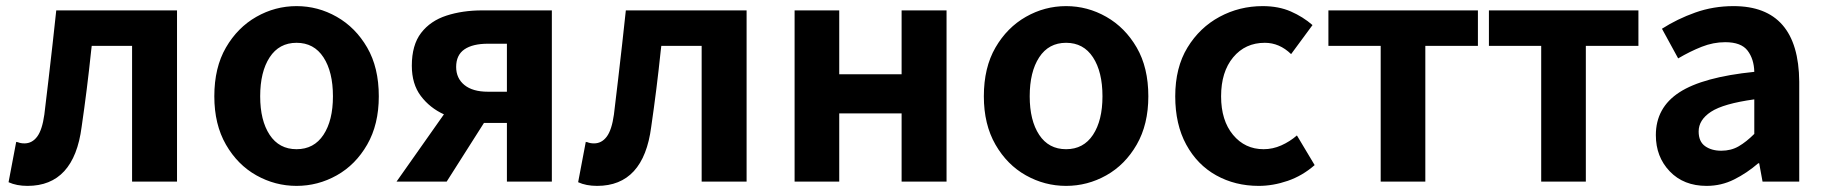

<svg xmlns="http://www.w3.org/2000/svg" viewBox="-20 -594 5976 628"><path d="M70 14Q34 14 8 2L33 -130Q35 -129 38 -129Q47 -125 60 -125Q85 -125 101.5 -147Q118 -169 125 -219Q139 -334 152 -450Q158 -505 164 -560H559V0H412V-444H280Q279 -436 278 -427Q265 -302 247 -179Q222 14 70 14Z M950 14Q880 14 818.5 -20.5Q757 -55 719 -121Q681 -187 681 -279Q681 -373 719 -438.5Q757 -504 818.5 -539Q880 -574 950 -574Q1020 -574 1081.5 -539Q1143 -504 1181 -438.5Q1219 -373 1219 -279Q1219 -187 1181 -121Q1143 -55 1081.5 -20.5Q1020 14 950 14ZM950 -106Q1007 -106 1038 -153Q1069 -200 1069 -279Q1069 -359 1038 -406.5Q1007 -454 950 -454Q893 -454 862 -406.5Q831 -359 831 -279Q831 -200 862 -153Q893 -106 950 -106Z M1638 -294V-451H1576Q1526 -451 1499 -432.5Q1472 -414 1472 -375Q1472 -338 1499 -316Q1526 -294 1576 -294ZM1557 -560H1785V0H1638V-192H1565H1563L1441 0H1277L1432 -220Q1386 -241 1356.5 -280Q1327 -319 1327 -379Q1327 -447 1357.5 -486.5Q1388 -526 1440.5 -543Q1493 -560 1557 -560Z M1933 14Q1897 14 1871 2L1896 -130Q1898 -129 1901 -129Q1910 -125 1923 -125Q1948 -125 1964.5 -147Q1981 -169 1988 -219Q2002 -334 2015 -450Q2021 -505 2027 -560H2422V0H2275V-444H2143Q2142 -436 2141 -427Q2128 -302 2110 -179Q2085 14 1933 14Z M2579 0V-560H2725V-351H2929V-560H3076V0H2929V-223H2725V0Z M3467 14Q3397 14 3335.5 -20.5Q3274 -55 3236 -121Q3198 -187 3198 -279Q3198 -373 3236 -438.5Q3274 -504 3335.5 -539Q3397 -574 3467 -574Q3537 -574 3598.5 -539Q3660 -504 3698 -438.5Q3736 -373 3736 -279Q3736 -187 3698 -121Q3660 -55 3598.5 -20.5Q3537 14 3467 14ZM3467 -106Q3524 -106 3555 -153Q3586 -200 3586 -279Q3586 -359 3555 -406.5Q3524 -454 3467 -454Q3410 -454 3379 -406.5Q3348 -359 3348 -279Q3348 -200 3379 -153Q3410 -106 3467 -106Z M4097 14Q4020 14 3958 -20.5Q3896 -55 3860 -121Q3824 -187 3824 -279Q3824 -373 3864 -438.5Q3904 -504 3969 -539Q4034 -574 4110 -574Q4162 -574 4202 -556.5Q4242 -539 4273 -512L4203 -417Q4165 -454 4117 -454Q4053 -454 4013.5 -406.5Q3974 -359 3974 -279Q3974 -200 4013 -153Q4052 -106 4113 -106Q4143 -106 4171 -118.5Q4199 -131 4222 -151L4280 -54Q4240 -19 4192 -2.5Q4144 14 4097 14Z M4496 0V-444H4325V-560H4814V-444H4642V0Z M5021 0V-444H4850V-560H5339V-444H5167V0Z M5562 14Q5487 14 5441.5 -33.5Q5396 -81 5396 -152Q5396 -242 5473 -292Q5550 -342 5718 -359Q5717 -401 5696 -428.5Q5675 -456 5623 -456Q5584 -456 5546 -441Q5508 -426 5469 -403L5416 -500Q5466 -532 5525 -553Q5584 -574 5650 -574Q5863 -574 5865 -327V0H5745L5734 -60H5731Q5694 -28 5652 -7Q5610 14 5562 14ZM5610 -101Q5642 -101 5667 -115.5Q5692 -130 5718 -156V-269Q5617 -255 5576.5 -228.5Q5536 -202 5536 -164Q5536 -131 5557 -116Q5578 -101 5610 -101Z"/></svg>

Font: Source Han Sans CN Bold
Style: Bold
Weight: 700
Designer: Ryoko NISHIZUKA 西塚涼子 (kana & ideographs); Paul D. Hunt (Latin, Greek & Cyrillic); Wenlong ZHANG 张文龙 (bopomofo); Sandoll 
Foundry: Adobe Systems Incorporated
Version: Version 1.00;May 30, 2023;FontCreator 11.5.0.2422 32-bit